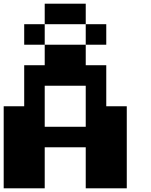

<svg xmlns="http://www.w3.org/2000/svg" viewBox="-20 -1020 818 1040"><path d="M222.2 -333.3H444.4V-555.6H222.2ZM222.2 -777.8H111.1V-888.9H222.2ZM222.2 -666.7V-777.8H444.4V-666.7H555.6V-444.4H666.7V0H444.4V-222.2H222.2V0H0V-444.4H111.1V-666.7ZM555.6 -777.8H444.4V-888.9H555.6ZM444.4 -888.9H222.2V-1000H444.4Z"/></svg>

Font: Pixeloid Sans
Style: Bold
Weight: 700
Monospace: yes
Designer: GGBot
Version: 0.3